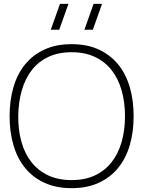

<svg xmlns="http://www.w3.org/2000/svg" viewBox="-20 -965 746 1000"><path d="M419.5 -810 467.5 -945H511.5L463.5 -810ZM244.5 -810 292.5 -945H336.5L288.5 -810ZM353 15Q272.5 15 212 -12.8Q151.5 -40.5 111 -90Q70.5 -139.5 50.2 -208.5Q30 -277.5 30 -360Q30 -442.5 50.2 -511.5Q70.5 -580.5 111 -630Q151.5 -679.5 212 -707.2Q272.5 -735 353 -735Q433.5 -735 494 -707.2Q554.5 -679.5 595 -630Q635.5 -580.5 655.8 -511.5Q676 -442.5 676 -360Q676 -277.5 655.8 -208.5Q635.5 -139.5 595 -90Q554.5 -40.5 494 -12.8Q433.5 15 353 15ZM353 -27Q422.5 -27 474.5 -51.5Q526.5 -76 561.2 -120.2Q596 -164.5 613.5 -225.8Q631 -287 631 -360Q631 -433 613.5 -494.2Q596 -555.5 561.2 -599.8Q526.5 -644 474.5 -668.5Q422.5 -693 353 -693Q283.5 -693 231.8 -668.5Q180 -644 145.5 -599.8Q111 -555.5 93.5 -494.2Q76 -433 75 -360Q74.5 -287 91.8 -225.8Q109 -164.5 144 -120.2Q179 -76 231.2 -51.5Q283.5 -27 353 -27Z"/></svg>

Font: Vela Sans ExtLt
Style: Regular
Weight: 200
Designer: Principal design: Mikhail Sharanda - project Manrope.
Design modification: Ravid Balaliev
Foundry: Mikhail Sharanda
Version: Version 1.001